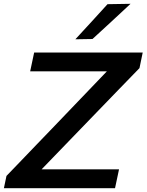

<svg xmlns="http://www.w3.org/2000/svg" viewBox="-28 -989 770 1009"><path d="M-7.5 0 6 -64.5Q39.5 -99.5 81.8 -143.2Q124 -187 167 -232Q210 -277 246 -314L533.5 -614H130.5L151.5 -713H722L705 -631Q649.5 -574 595.8 -518.5Q542 -463 488.5 -407.5L190.5 -99H597.5L576.5 0ZM368 -782.5Q411.5 -829.5 453.2 -875Q495 -920.5 537 -967L658 -969Q607 -921 557 -875Q507 -829 458 -784Z"/></svg>

Font: Commissioner Medium
Style: Italic
Weight: 500
Italic angle: -12°
Designer: Kostas Bartsokas
Foundry: Kostas Bartsokas
Version: Version 1.000; ttfautohint (v1.8.3)